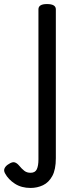

<svg xmlns="http://www.w3.org/2000/svg" viewBox="-97 -535 401 949"><path d="M54 394Q9 394 -23.5 373Q-56 352 -72 322Q-80 308 -74 296Q-68 284 -54 276Q-36 264 -24.5 267.5Q-13 271 -3 283Q11 300 23.5 309.5Q36 319 54 319Q77 319 85 301.5Q93 284 93 253V-489Q93 -502 103.5 -508.5Q114 -515 135 -515Q157 -515 168 -508.5Q179 -502 179 -489V247Q179 303 161.5 335Q144 367 115.5 380.5Q87 394 54 394Z"/></svg>

Font: Playwrite IT Moderna
Style: Regular
Weight: 400
Designer: Veronika Burian, José Scaglione
Foundry: TypeTogether
Version: Version 1.002